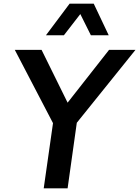

<svg xmlns="http://www.w3.org/2000/svg" viewBox="-20 -1020 754 1040"><path d="M326.2 -829.1H229L356.9 -1000H487.8L568.8 -829.1H472.2L415 -943.8ZM396 -355 346.2 0H216.8L267.1 -353L60.1 -750H205.1L346.2 -463.9L570.8 -750H713.9Z"/></svg>

Font: Oakes Grotesk
Style: SemiBold Italic
Weight: 600
Designer: Samuel Oakes
Foundry: Samuel Oakes
Version: Version 1.0 | wf-rip DC20170320